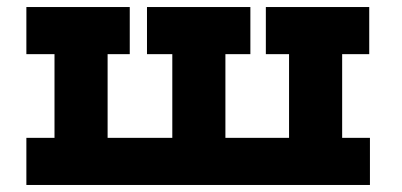

<svg xmlns="http://www.w3.org/2000/svg" viewBox="-20 -526 1144 546"><path d="M953 -134H1032V0H55V-134H135V-372H55V-506H349V-372H286V-134H470V-372H398V-506H692V-372H621V-134H802V-372H736V-506H1030V-372H953Z"/></svg>

Font: Arvo
Style: Bold
Weight: 700
Designer: Anton Koovit (Cyrillic Expansion: Cyreal)
Foundry: Anton Koovit, Yassin Baggar
Version: Version 3.000